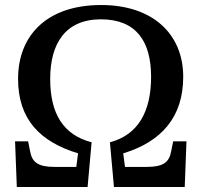

<svg xmlns="http://www.w3.org/2000/svg" viewBox="-20 -745 802 765"><path d="M47 0H329L345 -178C231 -208 180 -293 180 -431C180 -572 241 -668 382 -668C523 -668 582 -580 582 -439C582 -301 531 -208 418 -178L434 0H716L723 -182H670L662 -142C654 -98 630 -80 565 -80H478L471 -134C622 -180 710 -277 710 -439C710 -610 588 -725 383 -725C165 -725 52 -602 52 -431C52 -269 140 -180 291 -134L284 -80H197C132 -80 108 -98 100 -142L92 -182H40Z"/></svg>

Font: Noto Serif Medium
Style: Regular
Weight: 500
Designer: Monotype Design Team
Foundry: Monotype Imaging Inc.
Version: Version 2.013